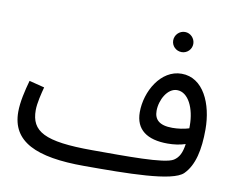

<svg xmlns="http://www.w3.org/2000/svg" viewBox="-79 -806 1140 930"><g transform="rotate(10 491.5 -341.0)"><path d="M759 -604C786 -604 808 -626 808 -653C808 -680 786 -703 759 -703C731 -703 709 -680 709 -653C709 -626 731 -604 759 -604ZM390 21C602 21 824 20 874 -30C921 -77 938 -155 938 -255C938 -381 885 -501 778 -501C676 -501 610 -385 610 -283C610 -197 667 -156 769 -156C799 -156 829 -160 856 -169C850 -126 838 -101 813 -85C771 -58 579 -61 416 -61C178 -61 112 -101 112 -205C112 -239 125 -290 133 -320L58 -339C44 -289 30 -231 30 -182C30 -36 152 21 390 21ZM689 -303C689 -357 723 -419 770 -419C826 -419 860 -344 860 -261C860 -256 860 -251 860 -247C835 -239 805 -235 778 -235C713 -235 689 -261 689 -303Z"/></g></svg>

Font: Noto Sans Arabic UI
Style: Regular
Weight: 400
Designer: Monotype Design Team, Nadine Chahine and Nizar Qandah
Foundry: Monotype Imaging Inc.
Version: Version 2.010